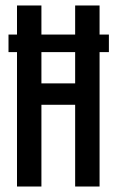

<svg xmlns="http://www.w3.org/2000/svg" viewBox="-20 -680 428 700"><path d="M42 0V-490H11V-554H42V-660H131V-554H254V-660H343V-554H377V-490H343V0H254V-298H131V0ZM131 -376H254V-490H131Z"/></svg>

Font: Bricolage Grotesque 48pt Condensed
Style: Regular
Weight: 400
Width: 3
Designer: Mathieu Triay
Foundry: Atelier Triay
Version: Version 1.000; ttfautohint (v1.8.4.7-5d5b);gftools[0.9.32]